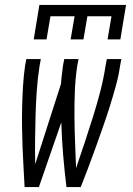

<svg xmlns="http://www.w3.org/2000/svg" viewBox="-20 -760 540 780"><path d="M138 0H80Q78 -41 75.5 -81.5Q73 -122 71.5 -163Q70 -204 69.5 -245Q69 -286 70 -327.5Q71 -369 73.5 -410.5Q76 -452 82 -494L87 -520H146L141 -494Q133 -443 129.5 -393Q126 -343 124.5 -293Q123 -243 122.5 -193Q122 -143 123 -93L228 -420Q229 -439 231.5 -457.5Q234 -476 236 -494L241 -520H299L294 -494Q286 -441 284 -388.5Q282 -336 282.5 -284Q283 -232 285 -180Q287 -128 289 -77Q307 -129 324 -180.5Q341 -232 357.5 -284.5Q374 -337 387.5 -389Q401 -441 409 -494L414 -520H473L468 -494Q462 -452 450.5 -410.5Q439 -369 426 -327.5Q413 -286 398.5 -245Q384 -204 369.5 -163Q355 -122 339.5 -81.5Q324 -41 308 0H250Q242 -65 236.5 -130.5Q231 -196 229 -263ZM117 -600 140 -740H492L469 -600H417L433 -694H335L319 -600H267L283 -694H185L169 -600Z"/></svg>

Font: Iosevka Term Curly Lt Obl
Style: Regular
Weight: 300
Italic angle: -9°
Designer: Belleve Invis
Foundry: Belleve Invis
Version: Version 32.3.0